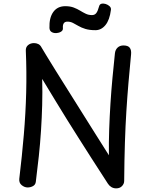

<svg xmlns="http://www.w3.org/2000/svg" viewBox="-20 -1026 822 1056"><path d="M177 -26Q175 -10 161.5 -2.5Q148 5 132 5Q115 5 99.5 -7.5Q84 -20 86 -42Q101 -167 111 -284.5Q121 -402 124 -516.5Q127 -631 122 -747Q121 -767 134.5 -778Q148 -789 167 -789Q180 -789 191 -783.5Q202 -778 209 -764Q216 -752 235.5 -720Q255 -688 284.5 -640.5Q314 -593 350 -536Q386 -479 425 -416.5Q464 -354 503.5 -291.5Q543 -229 579 -172Q578 -242 580.5 -313.5Q583 -385 587.5 -456Q592 -527 598.5 -596.5Q605 -666 612 -732Q614 -752 626.5 -764Q639 -776 659 -776Q684 -776 693.5 -763.5Q703 -751 701 -728Q693 -646 686.5 -569.5Q680 -493 675 -413.5Q670 -334 667 -241Q664 -148 663 -31Q663 -15 651 -2.5Q639 10 619 10Q605 10 593.5 3.5Q582 -3 574 -15Q522 -95 483 -156Q444 -217 412 -267.5Q380 -318 350 -366Q320 -414 287 -468.5Q254 -523 212 -592Q214 -519 212 -448Q210 -377 205.5 -307Q201 -237 193.5 -167Q186 -97 177 -26ZM505 -860Q472 -860 449.5 -867Q427 -874 411 -883.5Q395 -893 381 -900Q367 -907 351 -907Q323 -907 326 -871Q327 -859 316 -852Q305 -845 290.5 -844Q276 -843 264.5 -849.5Q253 -856 252 -872Q250 -928 273 -960Q296 -992 339 -992Q366 -992 385.5 -984.5Q405 -977 420.5 -967.5Q436 -958 451.5 -950.5Q467 -943 486 -943Q501 -943 509.5 -954Q518 -965 525 -991Q528 -1003 538.5 -1005.5Q549 -1008 561.5 -1004Q574 -1000 583 -991.5Q592 -983 590 -971Q583 -916 560 -888Q537 -860 505 -860Z"/></svg>

Font: Playpen Sans Thai
Style: Regular
Weight: 400
Designer: Sirin Gunkloy, Laura Meseguer, Veronika Burian, José Scaglione
Foundry: TypeTogether
Version: Version 2.000